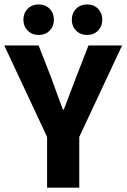

<svg xmlns="http://www.w3.org/2000/svg" viewBox="-27 -860 580 880"><path d="M188.8 0V-232.4L-7.5 -651.7H150L208.4 -502Q221.5 -465.3 234.4 -430.3Q247.4 -395.3 261.3 -357.6H265.3Q279.4 -395.3 293.1 -430.3Q306.9 -465.3 320.4 -502L378.5 -651.7H532.6L336.3 -232.4V0ZM149.9 -699.8Q119.8 -699.8 100 -719.8Q80.2 -739.8 80.2 -769.8Q80.2 -799.7 100 -819.7Q119.8 -839.7 149.9 -839.7Q181.4 -839.7 200.7 -819.7Q220.1 -799.7 220.1 -769.8Q220.1 -739.8 200.7 -719.8Q181.4 -699.8 149.9 -699.8ZM372 -699.8Q341.4 -699.8 321.7 -719.8Q302.1 -739.8 302.1 -769.8Q302.1 -799.7 321.7 -819.7Q341.4 -839.7 372 -839.7Q403.1 -839.7 422.5 -819.7Q441.9 -799.7 441.9 -769.8Q441.9 -739.8 422.5 -719.8Q403.1 -699.8 372 -699.8Z"/></svg>

Font: Mada
Style: Regular
Weight: 400
Designer: Khaled Hosny
Version: Version 1.5